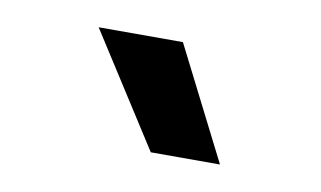

<svg xmlns="http://www.w3.org/2000/svg" viewBox="-34 -850 461 276"><g transform="rotate(10 196.0 -712.0)"><path d="M92 -794H215L298 -630H197Z"/></g></svg>

Font: BLUETTI 2.0 Medium
Style: Italic
Weight: 500
Designer: Stijn de Vries
Foundry: tokotype
Version: Version 2.005;October 31, 2023;FontCreator 14.0.0.2814 64-bi